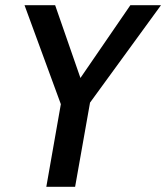

<svg xmlns="http://www.w3.org/2000/svg" viewBox="-20 -720 640 740"><path d="M158.5 0 214.5 -318.5 74.5 -700H192.5L290 -419.5L482.5 -700H600.5L327 -324.5L269.5 0Z"/></svg>

Font: Cabin Condensed SemiBold
Style: Italic
Weight: 600
Width: 3
Italic angle: -10°
Designer: Pablo Impallari
Foundry: Pablo Impallari. http://www.impallari.com Igino Marini. http://www.ikern.com
Version: Version 3.001; ttfautohint (v1.8.3)